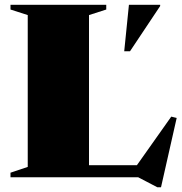

<svg xmlns="http://www.w3.org/2000/svg" viewBox="-20 -735 756 796"><path d="M647.5 41.5H632.5L553 0H23.5V-19L95 -43V-672.5L23.5 -695.5V-715H420.5V-695.5L349 -672.5V-50H547.5L690 -251.5L712.5 -246ZM495 -522.5 514.5 -715H644V-710L519 -522.5Z"/></svg>

Font: Newsreader 72pt ExtraBold
Style: Regular
Weight: 800
Designer: Hugues Gentile
Foundry: Production Type
Version: Version 1.003; ttfautohint (v1.8.3)